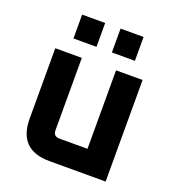

<svg xmlns="http://www.w3.org/2000/svg" viewBox="-132 -832 858 938"><g transform="rotate(20 297.0 -363.5)"><path d="M68 -162.1V-528H206V-152.1Q206 -120 238.1 -120H383.9V-528H521.9V0H230.1Q68 0 68 -162.1ZM135.1 -603.2V-727.2H254.9V-603.2ZM334.9 -603.2V-727.2H454.6V-603.2Z"/></g></svg>

Font: Oxanium ExtraLight
Style: Regular
Weight: 200
Designer: Severin Meyer
Version: Version 2.000